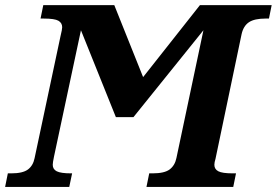

<svg xmlns="http://www.w3.org/2000/svg" viewBox="-43 -734 1087 754"><path d="M-12.2 -53.2H1Q46.4 -53.2 66.7 -68.4Q86.9 -83.5 92.8 -112.8L194.8 -592.8Q201.2 -618.7 201.2 -627Q201.2 -644 186.3 -652.6Q171.4 -661.1 128.9 -661.1H116.2L127 -713.9H405.8L519 -431.2L742.2 -713.9H1023.9L1013.2 -661.1H1000Q956.1 -661.1 934.6 -646.7Q913.1 -632.3 905.8 -600.1L803.2 -109.9Q801.3 -104.5 800 -97.7Q798.8 -90.8 798.8 -86.9Q798.8 -69.8 814.2 -61.5Q829.6 -53.2 871.1 -53.2H883.8L873 0H532.2L543 -53.2H556.2Q603 -53.2 623.5 -68.8Q644 -84.5 649.9 -113.8L755.9 -615.2L481 -273.9H412.1L274.9 -615.2L168.9 -118.2Q166.5 -106.9 165.3 -98.9Q164.1 -90.8 164.1 -86.9Q164.1 -69.3 179.9 -61.3Q195.8 -53.2 236.8 -53.2H240.2L229 0H-22.9Z"/></svg>

Font: Droid Serif
Style: Bold Italic
Weight: 700
Italic angle: -12°
Designer: Monotype Design team
Foundry: Monotype Imaging Inc.
Version: Version 1.03